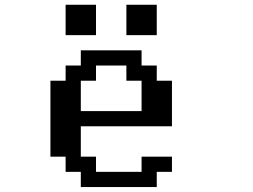

<svg xmlns="http://www.w3.org/2000/svg" viewBox="-20 -754 1040 790"><path d="M500 -609.4V-734.4H625V-609.4ZM312.5 -296.9H562.5V-421.9H500V-484.4H375V-421.9H312.5ZM250 -609.4V-734.4H375V-609.4ZM187.5 -109.4V-421.9H250V-484.4H312.5V-546.9H562.5V-484.4H625V-421.9H687.5V-234.4H312.5V-109.4H375V-46.9H562.5V-109.4H687.5V-46.9H625V15.6H312.5V-46.9H250V-109.4Z"/></svg>

Font: KH Dot Dougenzaka 16
Style: Regular
Weight: 400
Designer: Original version for X68000 by Keitarou Hiraki (http://hp.vector.co.jp/authors/VA000874/) / TrueType conversion by Homem
Version: Version 1.00.20150527